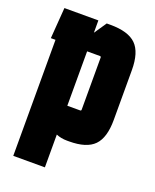

<svg xmlns="http://www.w3.org/2000/svg" viewBox="-122 -572 626 776"><g transform="rotate(20 191.0 -184.0)"><path d="M30 132V-367H10L20 -500H166V-447L202 -500H218Q295 -500 328.5 -467Q362 -434 362 -357V-143Q362 -67 329.5 -33.5Q297 0 222 0H213Q187 0 166 -9V132ZM221 -133Q226 -133 226 -138V-362Q226 -367 221 -367H166V-133Z"/></g></svg>

Font: Karantina
Style: Bold
Weight: 700
Designer: Rony Koch
Foundry: Rony Koch
Version: Version 1.000; ttfautohint (v1.8.3)